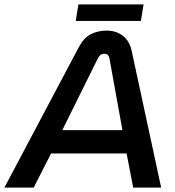

<svg xmlns="http://www.w3.org/2000/svg" viewBox="-59 -852 793 872"><path d="M-39 0 299 -638Q322 -681 354 -697Q386 -713 425 -713Q469 -713 499.5 -689Q530 -665 539 -621L673 0H546L516 -155H173L94 0ZM224 -261H497L438 -587Q436 -598 430 -603Q424 -608 414 -608Q405 -608 398 -603Q391 -598 386 -588ZM285 -757 297 -832H593L581 -757Z"/></svg>

Font: MuseoModerno Medium
Style: Italic
Weight: 500
Italic angle: -9°
Designer: Pablo Cosgaya, Héctor Gatti, Marcela Romero, and the Authors of The MuseoModerno Project.
Foundry: Omnibus-Type Team
Version: Version 1.003